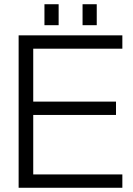

<svg xmlns="http://www.w3.org/2000/svg" viewBox="-20 -887 630 907"><path d="M68 -720H558V-657H137V-407H528V-344H137V-63H558V0H68ZM190 -867H257V-768H190ZM370 -867H437V-768H370Z"/></svg>

Font: Aspekta 300
Style: Regular
Weight: 300
Designer: Ivo Dolenc
Version: Version 2.000